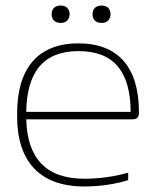

<svg xmlns="http://www.w3.org/2000/svg" viewBox="-20 -666 565 695"><path d="M483 -260C483 -422 408 -509 264 -509C115 -509 42 -416 42 -256V-244C42 -84 122 9 285 9C339 9 397 1 444 -14V-41C393 -26 335 -19 286 -19C146 -19 79 -93 75 -234H458C478 -234 483 -243 483 -260ZM75 -261C77 -405 137 -481 264 -481C394 -481 452 -405 453 -261ZM167 -614C167 -596 178 -583 200 -583C221 -583 231 -596 232 -614V-615C232 -634 219 -646 200 -646C178 -646 167 -633 167 -615ZM315 -614C315 -596 326 -583 348 -583C369 -583 379 -596 380 -614V-615C380 -634 368 -646 348 -646C326 -646 315 -633 315 -615Z"/></svg>

Font: LT Wave Text Thin
Style: Regular
Weight: 100
Designer: Daniel Lyons
Version: Version 2.5 (Glyphs App)